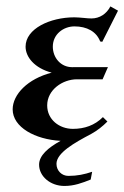

<svg xmlns="http://www.w3.org/2000/svg" viewBox="-20 -446 397 614"><path d="M270 128.2 274.7 103.3C250 111.6 227.1 116.5 198.7 116.5C177.7 116.5 160.6 100.1 160.6 77.9C160.6 43 217.8 10.7 271.5 -17.6C291 -28.3 308.3 -42 323.5 -57.4L309.1 -71.5C283 -45.2 250 -33.9 213.1 -33.9C169.4 -33.9 130.9 -63.7 130.9 -108.9C130.9 -158.9 180.2 -192.4 226.1 -192.4H308.1L325.2 -231.4L210.7 -231.2C174.1 -231.2 148.9 -261.7 148.9 -296.9C148.9 -336.2 182.4 -361.6 218.3 -361.6C257.6 -361.6 288.3 -345.2 300.3 -313.5L307.1 -312.3L357.4 -411.9L333 -425.5C320.8 -401.6 298.6 -387 272.5 -387C265.6 -387 256.8 -387.7 247.6 -388.7C237.5 -389.6 226.8 -390.6 217.8 -390.6C139.6 -390.6 61.8 -354 61.8 -296.9C61.8 -263.7 90.1 -228.3 145.3 -213.6C68.6 -194.1 20.5 -143.8 20.5 -96.2C20.5 -39.1 92.5 0 173.8 4.4C133.3 26.6 105 51.5 105 80.6C105 118.2 141.4 148.7 186 148.7C217.3 148.7 243.2 138.9 270 128.2Z"/></svg>

Font: RisaltypS01
Style: Medium
Weight: 500
Italic angle: -9°
Designer: gluk
Foundry: gluk
Version: Version 0.24